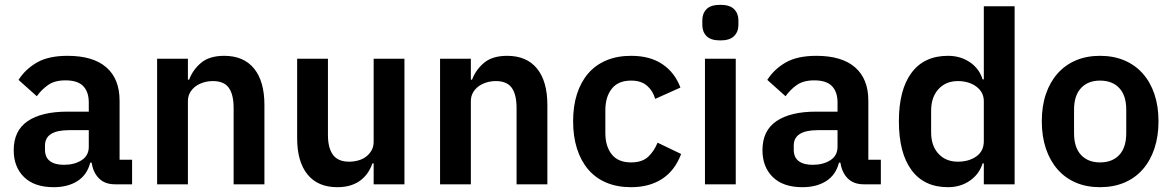

<svg xmlns="http://www.w3.org/2000/svg" viewBox="-20 -766 4874 798"><path d="M458 0Q416 0 391.5 -24.5Q367 -49 361 -90H355Q342 -39 302 -13.5Q262 12 203 12Q123 12 80 -30Q37 -72 37 -142Q37 -223 95 -262.5Q153 -302 260 -302H349V-340Q349 -384 326 -408Q303 -432 252 -432Q207 -432 179.5 -412.5Q152 -393 133 -366L57 -434Q86 -479 134 -506.5Q182 -534 261 -534Q367 -534 422 -486Q477 -438 477 -348V-102H529V0ZM246 -81Q289 -81 319 -100Q349 -119 349 -156V-225H267Q167 -225 167 -161V-144Q167 -112 187.5 -96.5Q208 -81 246 -81Z M633 0V-522H761V-435H766Q782 -477 816.5 -505.5Q851 -534 912 -534Q993 -534 1036 -481Q1079 -428 1079 -330V0H951V-317Q951 -373 931 -401Q911 -429 865 -429Q845 -429 826.5 -423.5Q808 -418 793.5 -407.5Q779 -397 770 -381.5Q761 -366 761 -345V0Z M1533 -87H1528Q1521 -67 1509.5 -49.5Q1498 -32 1480.5 -18Q1463 -4 1438.5 4Q1414 12 1382 12Q1301 12 1258 -41Q1215 -94 1215 -192V-522H1343V-205Q1343 -151 1364 -122.5Q1385 -94 1431 -94Q1450 -94 1468.5 -99Q1487 -104 1501 -114.5Q1515 -125 1524 -140.5Q1533 -156 1533 -177V-522H1661V0H1533Z M1809 0V-522H1937V-435H1942Q1958 -477 1992.5 -505.5Q2027 -534 2088 -534Q2169 -534 2212 -481Q2255 -428 2255 -330V0H2127V-317Q2127 -373 2107 -401Q2087 -429 2041 -429Q2021 -429 2002.5 -423.5Q1984 -418 1969.5 -407.5Q1955 -397 1946 -381.5Q1937 -366 1937 -345V0Z M2603 12Q2545 12 2500 -7Q2455 -26 2424.5 -62Q2394 -98 2378 -148.5Q2362 -199 2362 -262Q2362 -325 2378 -375Q2394 -425 2424.5 -460.5Q2455 -496 2500 -515Q2545 -534 2603 -534Q2682 -534 2733.5 -499Q2785 -464 2808 -402L2703 -355Q2694 -388 2669.5 -409.5Q2645 -431 2603 -431Q2549 -431 2522.5 -397Q2496 -363 2496 -308V-213Q2496 -158 2522.5 -124.5Q2549 -91 2603 -91Q2649 -91 2674 -114.5Q2699 -138 2713 -173L2811 -126Q2785 -57 2732 -22.5Q2679 12 2603 12Z M2974 -598Q2934 -598 2916.5 -616Q2899 -634 2899 -662V-682Q2899 -710 2916.5 -728Q2934 -746 2974 -746Q3013 -746 3031 -728Q3049 -710 3049 -682V-662Q3049 -634 3031 -616Q3013 -598 2974 -598ZM2910 -522H3038V0H2910Z M3570 0Q3528 0 3503.5 -24.5Q3479 -49 3473 -90H3467Q3454 -39 3414 -13.5Q3374 12 3315 12Q3235 12 3192 -30Q3149 -72 3149 -142Q3149 -223 3207 -262.5Q3265 -302 3372 -302H3461V-340Q3461 -384 3438 -408Q3415 -432 3364 -432Q3319 -432 3291.5 -412.5Q3264 -393 3245 -366L3169 -434Q3198 -479 3246 -506.5Q3294 -534 3373 -534Q3479 -534 3534 -486Q3589 -438 3589 -348V-102H3641V0ZM3358 -81Q3401 -81 3431 -100Q3461 -119 3461 -156V-225H3379Q3279 -225 3279 -161V-144Q3279 -112 3299.5 -96.5Q3320 -81 3358 -81Z M4069 -87H4064Q4050 -42 4011 -15Q3972 12 3920 12Q3821 12 3768.5 -59Q3716 -130 3716 -262Q3716 -393 3768.5 -463.5Q3821 -534 3920 -534Q3972 -534 4011 -507.5Q4050 -481 4064 -436H4069V-740H4197V0H4069ZM3961 -94Q4007 -94 4038 -116Q4069 -138 4069 -179V-345Q4069 -383 4038 -406Q4007 -429 3961 -429Q3911 -429 3880.5 -395.5Q3850 -362 3850 -306V-216Q3850 -160 3880.5 -127Q3911 -94 3961 -94Z M4552 12Q4496 12 4451.5 -7Q4407 -26 4375.5 -62Q4344 -98 4327 -148.5Q4310 -199 4310 -262Q4310 -325 4327 -375Q4344 -425 4375.5 -460.5Q4407 -496 4451.5 -515Q4496 -534 4552 -534Q4608 -534 4653 -515Q4698 -496 4729.5 -460.5Q4761 -425 4778 -375Q4795 -325 4795 -262Q4795 -199 4778 -148.5Q4761 -98 4729.5 -62Q4698 -26 4653 -7Q4608 12 4552 12ZM4552 -91Q4603 -91 4632 -122Q4661 -153 4661 -213V-310Q4661 -369 4632 -400Q4603 -431 4552 -431Q4502 -431 4473 -400Q4444 -369 4444 -310V-213Q4444 -153 4473 -122Q4502 -91 4552 -91Z"/></svg>

Font: IBM Plex Sans Thai Looped SemiBold
Style: Regular
Weight: 600
Designer: Mike Abbink, Paul van der Laan, Pieter van Rosmalen, Ben Mitchell, Mark Frömberg
Foundry: Bold Monday
Version: Version 1.1